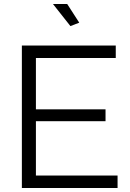

<svg xmlns="http://www.w3.org/2000/svg" viewBox="-20 -937 649 957"><path d="M159 -62H566V0H89V-710H557V-648H159V-392H506V-333H159ZM331 -807 244 -917H315L375 -824Z"/></svg>

Font: Raleway
Style: Regular
Weight: 400
Designer: Matt McInerney, Pablo Impallari, Rodrigo Fuenzalida
Foundry: Matt McInerney, Pablo Impallari, Rodrigo Fuenzalida
Version: Version 1.000;PS 001.001;hotconv 1.0.56; ttfautohint (v1.5)